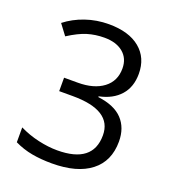

<svg xmlns="http://www.w3.org/2000/svg" viewBox="-134 -825 840 937"><g transform="rotate(20 286.0 -357.0)"><path d="M491.2 -545.9Q491.2 -477.5 452.9 -434.1Q414.6 -390.6 344.2 -376V-372.1Q430.2 -361.3 471.7 -317.4Q513.2 -273.4 513.2 -202.1Q513.2 -100.1 442.4 -45.2Q371.6 9.8 241.2 9.8Q184.6 9.8 137.5 1.2Q90.3 -7.3 45.9 -28.8V-106Q92.3 -83 144.8 -71Q197.3 -59.1 244.1 -59.1Q429.2 -59.1 429.2 -204.1Q429.2 -334 225.1 -334H154.8V-403.8H226.1Q309.6 -403.8 358.4 -440.7Q407.2 -477.5 407.2 -543Q407.2 -595.2 371.3 -625Q335.4 -654.8 273.9 -654.8Q227.1 -654.8 185.5 -642.1Q144 -629.4 90.8 -595.2L49.8 -649.9Q93.8 -684.6 151.1 -704.3Q208.5 -724.1 272 -724.1Q376 -724.1 433.6 -676.5Q491.2 -628.9 491.2 -545.9Z"/></g></svg>

Font: f06896923
Style: Regular
Weight: 400
Foundry: Ascender Corporation
Version: Version 1.10